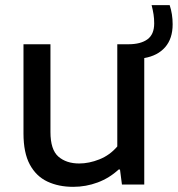

<svg xmlns="http://www.w3.org/2000/svg" viewBox="-20 -715 689 744"><path d="M263.5 9Q207 9 163.5 -11.5Q120 -32 95.5 -77.5Q71 -123 71 -198V-543.5H175.5V-203.5Q175.5 -135 206.2 -108.2Q237 -81.5 287 -81.5Q325 -81.5 365.2 -97.5Q405.5 -113.5 434.5 -147.5V-543.5H477.5Q525 -543.5 551.2 -562.5Q577.5 -581.5 577.5 -624.5Q577.5 -643 575 -659.2Q572.5 -675.5 567.5 -695H637.5Q649 -660.5 649 -621Q649 -565.5 620 -532.2Q591 -499 539 -490V0H452.5L445 -58H439.5Q404 -25 358.5 -8Q313 9 263.5 9Z"/></svg>

Font: Encode Sans Semi Expanded Medium
Style: Regular
Weight: 500
Width: 6
Designer: Multiple Designers
Foundry: Impallari Type
Version: Version 3.000; ttfautohint (v1.8.3) -l 8 -r 50 -G 200 -x 14 